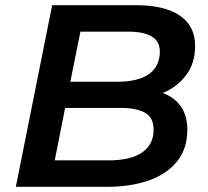

<svg xmlns="http://www.w3.org/2000/svg" viewBox="-20 -720 801 740"><path d="M41 0 181 -700H504Q614 -700 673 -660Q732 -620 732 -543Q732 -477 698.5 -432Q665 -387 613 -364Q610 -363 607 -362Q633 -352 653 -336Q702 -296 702 -220Q702 -147 662.5 -98Q623 -49 553.5 -24.5Q484 0 392 0ZM191 -102H401Q482 -102 527 -132Q572 -162 572 -220Q572 -267 539 -285.5Q506 -304 446 -304H231ZM251 -405H436Q484 -405 520.5 -417.5Q557 -430 576.5 -456.5Q596 -483 596 -521Q596 -561 564.5 -579.5Q533 -598 475 -598H290Z"/></svg>

Font: Montserrat Thin SemiBold
Style: Italic
Weight: 600
Italic angle: -11.3°
Version: Version 9.000